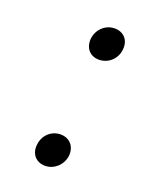

<svg xmlns="http://www.w3.org/2000/svg" viewBox="-93 -505 441 551"><g transform="rotate(20 127.5 -229.5)"><path d="M151 -349C179 -349 203 -370 206 -399C210 -428 192 -449 164 -449C136 -449 113 -428 109 -399C106 -370 123 -349 151 -349ZM110 -10C137 -10 161 -31 165 -60C168 -89 150 -110 122 -110C94 -110 71 -89 68 -60C64 -31 82 -10 110 -10Z"/></g></svg>

Font: Barlow Semi Condensed Light
Style: Italic
Weight: 300
Width: 4
Italic angle: -7°
Designer: Jeremy Tribby
Foundry: Tribby Type
Version: Version 1.422;hotconv 1.0.109;makeotfexe 2.5.65596